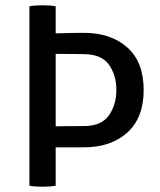

<svg xmlns="http://www.w3.org/2000/svg" viewBox="-20 -707 608 731"><path d="M92 0V-683Q112 -687 142 -687Q172 -687 192 -683V-580Q262 -582 299 -582Q402 -582 464.5 -526.5Q527 -471 527 -364.5Q527 -258 464.5 -202Q402 -146 299 -146H192V0Q172 4 142 4Q112 4 92 0ZM297 -501 192 -502V-226Q231 -227 298.5 -227Q366 -227 394.5 -267.5Q423 -308 423 -364.5Q423 -421 394.5 -461Q366 -501 297 -501Z"/></svg>

Font: Signika Negative
Style: Regular
Weight: 400
Designer: Anna Giedrys
Foundry: Anna Giedrys
Version: Version 1.001